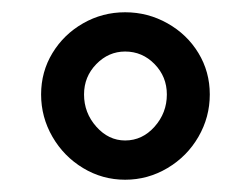

<svg xmlns="http://www.w3.org/2000/svg" viewBox="-20 -735 409 313"><path d="M184 -442Q147 -442 115.5 -461Q84 -480 65.5 -512Q47 -544 47 -581Q47 -618 65.5 -648.5Q84 -679 115.5 -697Q147 -715 184 -715Q221 -715 253 -697Q285 -679 303.5 -648.5Q322 -618 322 -581Q322 -544 303.5 -512Q285 -480 253 -461Q221 -442 184 -442ZM184 -506Q212 -506 232 -528.5Q252 -551 252 -581Q252 -610 232 -630.5Q212 -651 184 -651Q157 -651 137 -630.5Q117 -610 117 -581Q117 -551 137 -528.5Q157 -506 184 -506Z"/></svg>

Font: Figtree Light
Style: Regular
Weight: 400
Version: Version 2.002